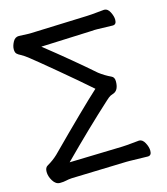

<svg xmlns="http://www.w3.org/2000/svg" viewBox="-109 -794 774 892"><g transform="rotate(-15 278.5 -348.0)"><path d="M474 -81H475Q491 -81 502 -60.5Q513 -40 513 -22Q513 1 495 1L408 -1H392L127 7Q111 8 99 11Q87 14 69 14Q49 14 35.5 -8Q22 -30 22 -51.5Q22 -73 36 -80Q64 -96 86 -117Q265 -297 341 -366Q281 -419 194 -491.5Q107 -564 82.5 -583Q58 -602 46.5 -607.5Q35 -613 28.5 -619.5Q22 -626 22 -641.5Q22 -657 32 -676Q42 -695 61 -695Q61 -695 108 -693H117L391 -703Q415 -704 437 -706.5Q459 -709 474 -710H476Q492 -710 502.5 -689.5Q513 -669 513 -652Q513 -629 495 -629L421 -631H407Q404 -631 392 -630L149 -620Q275 -520 372 -435Q398 -415 428 -401Q442 -395 442 -375Q442 -335 419 -324Q410 -320 401 -317Q393 -313 378 -299Q266 -197 137 -67L391 -74Q415 -75 437.5 -77.5Q460 -80 474 -81Z"/></g></svg>

Font: Moon Stars Kai
Style: Bold
Weight: 700
Designer: GuiWonder
Version: Version 1.101